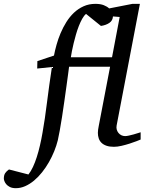

<svg xmlns="http://www.w3.org/2000/svg" viewBox="-151 -757 758 1006"><path d="M440.9 -670.9Q439.5 -648.9 421.9 -637Q404.3 -625 377.9 -621.1L299.8 -684.1Q289.1 -675.3 279.8 -658.7Q270.5 -642.1 262.2 -621.1Q253.9 -600.1 247.1 -576.4Q240.2 -552.7 234.9 -530.5Q229.5 -508.3 225.8 -489Q222.2 -469.7 220.2 -457H436L476.1 -668ZM585.9 -25.9Q580.1 -23.4 564.5 -17.3Q548.8 -11.2 528.3 -4.6Q507.8 2 485.8 7.1Q463.9 12.2 445.8 12.2Q423.3 12.2 407.5 6.8Q391.6 1.5 381.3 -8.3Q371.1 -18.1 366.5 -31.5Q361.8 -44.9 361.8 -61Q361.8 -68.4 363 -77.4Q364.3 -86.4 366.2 -96.2L425.8 -407.2H210.9Q209.5 -396 205.8 -368.2Q202.1 -340.3 197 -303.7Q191.9 -267.1 186 -225.3Q180.2 -183.6 174.1 -144.8Q168 -106 162.1 -73.2Q156.2 -40.5 151.9 -22Q145 5.9 133.1 35.4Q121.1 64.9 105.2 92.8Q89.4 120.6 69.6 145.5Q49.8 170.4 27.6 189Q5.4 207.5 -18.8 218.3Q-43 229 -67.9 229Q-86.9 229 -99.4 222.7Q-111.8 216.3 -118.7 207.8Q-125.5 199.2 -128.2 191.2Q-130.9 183.1 -130.9 179.2Q-130.9 160.2 -123.5 149.7Q-116.2 139.2 -104 130.9L-2 157.2Q10.7 141.1 21.7 117.7Q32.7 94.2 41.7 65.9Q50.8 37.6 58.3 5.1Q65.9 -27.3 71.8 -62Q84.5 -132.8 95.2 -220Q106 -307.1 121.1 -405.8L43.9 -397.9L44.9 -437L131.8 -465.8Q136.7 -492.2 145.3 -522.7Q153.8 -553.2 166.5 -583.3Q179.2 -613.3 196.5 -641.1Q213.9 -668.9 236.3 -690.2Q258.8 -711.4 286.9 -724.1Q314.9 -736.8 349.1 -736.8Q375.5 -736.8 393.1 -729.7Q410.6 -722.7 420.9 -712.9L543 -736.8H582L460 -99.1Q458 -87.9 460.7 -78.1Q463.4 -68.4 469.7 -60.5Q476.1 -52.7 485.1 -48.3Q494.1 -43.9 504.9 -43.9Q512.2 -43.9 524.4 -46.6Q536.6 -49.3 549.1 -52.7Q561.5 -56.2 571.8 -59.6Q582 -63 585.9 -64Z"/></svg>

Font: Charis SIL Am
Style: Italic
Weight: 400
Italic angle: -11°
Foundry: SIL International
Version: Version 5.000